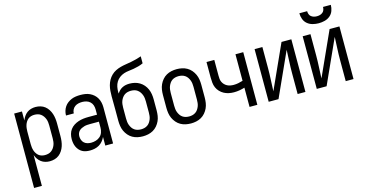

<svg xmlns="http://www.w3.org/2000/svg" viewBox="-91 -1179 3508 1832"><g transform="rotate(-15 1662.5 -262.5)"><path d="M56 215V-520H133V-431Q141 -452 153.5 -470.5Q166 -489 184 -502.5Q202 -516 224 -522Q246 -528 268 -528Q293 -528 317 -521Q341 -514 360 -499Q379 -484 392.5 -463Q406 -442 413.5 -419Q421 -396 424 -371.5Q427 -347 427 -323V-197Q427 -173 424 -148.5Q421 -124 413.5 -101Q406 -78 392.5 -57Q379 -36 360 -21Q341 -6 317 1Q293 8 268 8Q246 8 224 2Q202 -4 184 -17.5Q166 -31 153.5 -49.5Q141 -68 133 -89V215ZM238 -61Q255 -61 271.5 -65Q288 -69 301.5 -79Q315 -89 324.5 -102.5Q334 -116 340 -131.5Q346 -147 348 -164Q350 -181 350 -197V-323Q350 -339 348 -356Q346 -373 340 -388.5Q334 -404 324.5 -417.5Q315 -431 301.5 -441Q288 -451 271.5 -455Q255 -459 238 -459Q222 -459 206 -454.5Q190 -450 177.5 -440Q165 -430 156 -416Q147 -402 142 -386.5Q137 -371 135 -355Q133 -339 133 -323V-197Q133 -181 135 -165Q137 -149 142 -133.5Q147 -118 156 -104Q165 -90 177.5 -80Q190 -70 206 -65.5Q222 -61 238 -61Z M665 8Q645 8 625.5 4.5Q606 1 589 -8.5Q572 -18 559 -33Q546 -48 538 -65.5Q530 -83 526.5 -102.5Q523 -122 523 -142Q523 -167 529.5 -191.5Q536 -216 551 -236Q566 -256 587 -269.5Q608 -283 632 -291Q656 -299 681 -302Q706 -305 731 -305H817V-357Q817 -378 810.5 -398Q804 -418 788.5 -432.5Q773 -447 752.5 -453Q732 -459 711 -459Q692 -459 673.5 -455Q655 -451 639.5 -440Q624 -429 615 -411.5Q606 -394 606 -375V-374H529V-375Q529 -397 535.5 -419Q542 -441 554.5 -459.5Q567 -478 585 -491.5Q603 -505 623.5 -513.5Q644 -522 666.5 -525Q689 -528 711 -528Q735 -528 758.5 -524.5Q782 -521 803.5 -511Q825 -501 843 -485Q861 -469 872.5 -448Q884 -427 889 -404Q894 -381 894 -357V0H817V-85Q807 -63 791.5 -44.5Q776 -26 755.5 -14Q735 -2 711.5 3Q688 8 665 8ZM694 -61Q718 -61 741.5 -68Q765 -75 783 -91Q801 -107 809 -130Q817 -153 817 -177V-236H731Q716 -236 701 -235Q686 -234 672 -230Q658 -226 644.5 -219.5Q631 -213 620.5 -202.5Q610 -192 605 -178Q600 -164 600 -149Q600 -131 606.5 -113Q613 -95 626.5 -83Q640 -71 658 -66Q676 -61 694 -61Z M1188 8Q1161 8 1135 2.5Q1109 -3 1086 -16Q1063 -29 1045.5 -49.5Q1028 -70 1017 -94Q1006 -118 1002 -144.5Q998 -171 998 -197V-306Q998 -339 997.5 -372Q997 -405 997 -438Q997 -465 999 -492Q1001 -519 1008 -545Q1015 -571 1028 -594.5Q1041 -618 1060.5 -637Q1080 -656 1104 -668Q1128 -680 1154 -687Q1180 -694 1206.5 -698Q1233 -702 1259.5 -707Q1286 -712 1312.5 -719Q1339 -726 1364 -735V-666Q1341 -655 1316.5 -648.5Q1292 -642 1267.5 -637.5Q1243 -633 1218 -630.5Q1193 -628 1169 -620Q1145 -612 1124.5 -596.5Q1104 -581 1091 -559.5Q1078 -538 1073 -513Q1068 -488 1068 -463Q1068 -459 1068.5 -454.5Q1069 -450 1069 -446Q1078 -461 1091 -474Q1104 -487 1120.5 -495.5Q1137 -504 1155 -507.5Q1173 -511 1192 -511Q1218 -511 1243.5 -505Q1269 -499 1291.5 -485.5Q1314 -472 1331 -452Q1348 -432 1358.5 -408Q1369 -384 1373 -358Q1377 -332 1377 -306V-197Q1377 -171 1373 -144.5Q1369 -118 1358 -94Q1347 -70 1329.5 -49.5Q1312 -29 1289 -16Q1266 -3 1240 2.5Q1214 8 1188 8ZM1188 -61Q1204 -61 1220.5 -65Q1237 -69 1251 -78.5Q1265 -88 1274.5 -102Q1284 -116 1290 -131.5Q1296 -147 1298 -164Q1300 -181 1300 -197V-306Q1300 -322 1298 -338.5Q1296 -355 1290 -371Q1284 -387 1274.5 -400.5Q1265 -414 1251.5 -424Q1238 -434 1221.5 -438Q1205 -442 1188 -442Q1171 -442 1154.5 -438Q1138 -434 1124.5 -424.5Q1111 -415 1101 -401Q1091 -387 1085 -371.5Q1079 -356 1077 -339Q1075 -322 1075 -306V-197Q1075 -181 1077 -164Q1079 -147 1085 -131.5Q1091 -116 1100.5 -102Q1110 -88 1124 -78.5Q1138 -69 1154.5 -65Q1171 -61 1188 -61Z M1663 8Q1636 8 1610 2.5Q1584 -3 1561 -16Q1538 -29 1520.5 -49.5Q1503 -70 1492 -94Q1481 -118 1477 -144.5Q1473 -171 1473 -197V-323Q1473 -349 1477 -375.5Q1481 -402 1492 -426Q1503 -450 1520.5 -470.5Q1538 -491 1561 -504Q1584 -517 1610 -522.5Q1636 -528 1663 -528Q1689 -528 1715 -522.5Q1741 -517 1764 -504Q1787 -491 1804.5 -470.5Q1822 -450 1833 -426Q1844 -402 1848 -375.5Q1852 -349 1852 -323V-197Q1852 -171 1848 -144.5Q1844 -118 1833 -94Q1822 -70 1804.5 -49.5Q1787 -29 1764 -16Q1741 -3 1715 2.5Q1689 8 1663 8ZM1663 -61Q1679 -61 1695.5 -65Q1712 -69 1726 -78.5Q1740 -88 1749.5 -102Q1759 -116 1765 -131.5Q1771 -147 1773 -164Q1775 -181 1775 -197V-323Q1775 -339 1773 -356Q1771 -373 1765 -388.5Q1759 -404 1749.5 -418Q1740 -432 1726 -441.5Q1712 -451 1695.5 -455Q1679 -459 1663 -459Q1646 -459 1629.5 -455Q1613 -451 1599 -441.5Q1585 -432 1575.5 -418Q1566 -404 1560 -388.5Q1554 -373 1552 -356Q1550 -339 1550 -323V-197Q1550 -181 1552 -164Q1554 -147 1560 -131.5Q1566 -116 1575.5 -102Q1585 -88 1599 -78.5Q1613 -69 1629.5 -65Q1646 -61 1663 -61Z M2242 0V-190Q2216 -182 2189.5 -177.5Q2163 -173 2136 -173Q2111 -173 2086 -178Q2061 -183 2038.5 -195Q2016 -207 1998.5 -225.5Q1981 -244 1971 -267Q1961 -290 1958.5 -315.5Q1956 -341 1956 -366V-520H2033V-366Q2033 -349 2034.5 -333Q2036 -317 2043 -302Q2050 -287 2061.5 -275Q2073 -263 2087.5 -255.5Q2102 -248 2118.5 -245Q2135 -242 2151 -242Q2174 -242 2197 -246.5Q2220 -251 2242 -258V-520H2319V0Z M2431 0V-520H2508V-312Q2508 -255 2505 -198.5Q2502 -142 2500 -85L2697 -520H2794V0H2717V-208Q2717 -265 2720 -321.5Q2723 -378 2725 -435L2528 0Z M2906 0V-520H2983V-312Q2983 -255 2980 -198.5Q2977 -142 2975 -85L3172 -520H3269V0H3192V-208Q3192 -265 3195 -321.5Q3198 -378 3200 -435L3003 0ZM3087 -600Q3058 -600 3028.5 -607.5Q2999 -615 2976 -634Q2953 -653 2942.5 -681.5Q2932 -710 2932 -740H3009Q3009 -725 3014 -710.5Q3019 -696 3031 -686.5Q3043 -677 3057.5 -673Q3072 -669 3087 -669Q3103 -669 3117.5 -673Q3132 -677 3144 -686.5Q3156 -696 3161 -710.5Q3166 -725 3166 -740H3243Q3243 -710 3232.5 -681.5Q3222 -653 3199 -634Q3176 -615 3146.5 -607.5Q3117 -600 3087 -600Z"/></g></svg>

Font: Iosevka QP
Style: Regular
Weight: 400
Designer: Belleve Invis
Foundry: Belleve Invis
Version: Version 20.0.0; ttfautohint (v1.8.4)